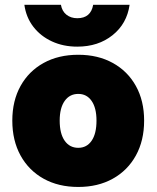

<svg xmlns="http://www.w3.org/2000/svg" viewBox="-20 -742 636 780"><path d="M506.5 -722.5Q495.5 -645.5 437.2 -599Q379 -552.5 294 -552.5Q237 -552.5 191 -573.8Q145 -595 115.5 -633.2Q86 -671.5 79 -722.5H227.5Q232 -696.5 250 -682.2Q268 -668 294 -668Q349 -668 358.5 -722.5ZM30 -252Q30 -332.5 63.5 -392.8Q97 -453 157.2 -486.2Q217.5 -519.5 298 -519.5Q378 -519.5 438.2 -486.2Q498.5 -453 532 -392.8Q565.5 -332.5 565.5 -252Q565.5 -171 532 -110.2Q498.5 -49.5 438.2 -16Q378 17.5 298 17.5Q217.5 17.5 157.2 -16Q97 -49.5 63.5 -110.2Q30 -171 30 -252ZM372 -252Q372 -303.5 352.2 -332Q332.5 -360.5 298 -360.5Q263 -360.5 242.8 -332Q222.5 -303.5 222.5 -252Q222.5 -199 242.8 -170.2Q263 -141.5 298 -141.5Q332.5 -141.5 352.2 -170.2Q372 -199 372 -252Z"/></svg>

Font: Overused Grotesk Black
Style: Regular
Weight: 900
Version: Version 0.004